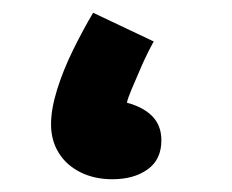

<svg xmlns="http://www.w3.org/2000/svg" viewBox="-20 -277 363 301"><path d="M156 4Q128 4 106 -7Q84 -18 72 -37.5Q60 -57 60 -82Q60 -106 69.5 -136.5Q79 -167 94.5 -198.5Q110 -230 126 -257L221 -212Q211 -194 202 -173.5Q193 -153 186.5 -137.5Q180 -122 179 -116Q205 -109 219 -94.5Q233 -80 233 -57Q233 -27 211.5 -11.5Q190 4 156 4Z"/></svg>

Font: Noto Sans
Style: Bold
Weight: 700
Designer: Monotype Design Team
Foundry: Monotype Imaging Inc.
Version: Version 2.000;GOOG;noto-source:20170915:90ef993387c0; ttfaut